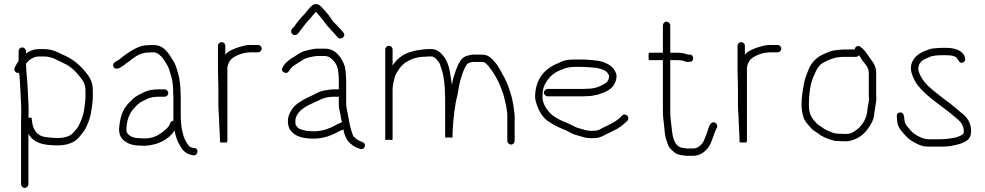

<svg xmlns="http://www.w3.org/2000/svg" viewBox="-20 -712 4819 939"><path d="M71 -462V-414C65 -406 60.3 -398.3 57 -391L52 -382C45.3 -366.5 58 -351.7 73 -356C76.2 -339.8 77.1 -322.7 78 -302C79.9 -256.5 84 -211.1 84 -165C83.3 -151 83 -137.3 83 -124V189C83 198.2 91.8 207 101 207C110.2 207 119 198.2 119 189V-58C123 -51.3 127.3 -45 132 -39C159.5 -8.7 204.4 -1 262 -1C310 -1 344.4 -15.2 367 -41C374.5 -49.7 395.5 -75.8 400 -87C413.7 -114.4 424.2 -143.2 428 -181L431 -200L433 -220C433.7 -226.7 434 -233.3 434 -240V-270C434 -313.6 417.2 -336.9 396.5 -362C366.4 -398.6 332.2 -425.8 286 -445C258.6 -458.7 233.8 -472 193 -472H173C151.7 -472 133.4 -466.9 119 -458L107 -450V-462C107 -471.5 98.1 -480 88.5 -480C78.8 -480 71 -471.5 71 -462ZM173 -436H193C236 -436 261 -416.3 291 -403C321.3 -390 349.2 -364.9 368.5 -339.5C383.9 -319.3 398 -303.7 398 -270V-240C398 -221.5 394.9 -203.6 393 -186C389.3 -153 379.1 -126.2 367 -102C364.1 -92 346.3 -71.3 340 -65C324.6 -45.8 296.8 -37 262 -37C249.1 -37 227.9 -38.6 217 -40L201 -42C165 -46.5 143.7 -74.6 138 -109L136 -123C135.3 -127 135 -130.7 135 -134C135 -136 129.7 -137 119 -137C119 -145.7 119.3 -155 120 -165C120 -211.9 115.9 -257.8 114 -304C112.8 -332.3 108 -357.6 108 -386C107.3 -391.3 107 -396.3 107 -401C121.8 -418.8 142.1 -436 173 -436Z M785 -275H758C728 -275 703.9 -270.9 684 -261C667.5 -251.9 647.1 -244.1 633 -231C606.5 -207 582.4 -181.1 572 -142C568.1 -127.4 560.1 -86.4 563 -69C566.4 -24.4 612.8 0 661 0C670.3 0.7 680 1 690 1C754.2 -3 807 -30.8 834 -74V-73C838.7 -47.3 845.9 -21.3 859 -3C873.5 26 890.4 42.6 928 48C949.8 48 952.7 12 930 12L924 11C918.3 11 909.1 6.1 905 3C893.9 -10.9 883.4 -27.2 878 -46C873.4 -62 868.9 -79 867 -98L865 -118C864.3 -123.3 864 -129.3 864 -136V-233C864 -241.7 863.7 -251 863 -261C863 -289.3 859.6 -315.2 855 -338C847.7 -362.5 841.6 -392.1 829 -412C805.9 -446.7 786.3 -492 729 -492C720.3 -492 712 -491.7 704 -491C683.8 -491 665.9 -485.9 651 -479C617.3 -463.7 588.9 -442.5 562 -420C550.2 -412.1 524.8 -404.4 535.5 -384.5C542.5 -371.5 556.7 -375.9 567 -381L583 -391C587.7 -394.3 592.3 -398 597 -402C628.6 -421.8 654.4 -455 706 -455C713.3 -455.7 721 -456 729 -456C735 -456 739 -455.7 741 -455C769.1 -443.8 783 -418 798 -393C804.8 -382.1 810.2 -363.8 814 -350L820 -330C824.6 -309.3 827 -285.6 827 -261C827.7 -251 828 -241.7 828 -233V-121C820.7 -121 815.7 -117.7 813 -111L808 -100C805.3 -94.7 801.7 -89.7 797 -85C770 -60.7 739.8 -35 689 -35C679.7 -35 671 -35.3 663 -36C634 -36 602.2 -47.6 598 -73C598 -123 613.1 -160.1 638 -185C649 -197.3 661.1 -209.8 677 -217L701 -229C715 -236 736.6 -239 758 -239H785C794.5 -239 803 -246.8 803 -256.5C803 -266.1 794.5 -275 785 -275Z M1046 -488V-365C1046 -338.8 1048 -309.8 1048 -283V-202C1048 -171.3 1052 -138.3 1052 -108C1052 -95.2 1055 -61.4 1055 -51C1055 -44 1056 -25 1056 -18C1056 -15.3 1061 -14.3 1071 -15C1085 -14.3 1092 -15.3 1092 -18V-19H1089C1091 -20.3 1092 -22 1092 -24V-383L1095 -395C1099 -406.9 1103.8 -414.4 1111 -423C1132.7 -441.1 1168.9 -456 1207 -456H1242C1251.5 -456 1260 -464.9 1260 -474.5C1260 -484.2 1251.5 -492 1242 -492H1207C1197.7 -492 1188.7 -491.3 1180 -490C1162 -484.6 1149.3 -483 1131.5 -475.5C1111.7 -467.2 1092.9 -460.4 1082 -444V-488C1082 -498.1 1073.8 -506 1064 -506C1054.2 -506 1046 -498.1 1046 -488Z M1436 -546 1446 -559C1463 -581.1 1475.9 -599.9 1495 -619C1506.4 -631.6 1513.4 -642.4 1525 -654C1534.7 -644.3 1545.3 -630.8 1554 -621C1564.6 -608.8 1573.2 -592.8 1585 -581C1600.7 -563.4 1617 -546.4 1632 -529C1647.9 -513.1 1675.3 -536.7 1659 -553C1648.5 -565.3 1637.8 -578.2 1626 -590L1611 -605C1606.3 -610.3 1602 -616.3 1598 -623C1582.9 -645.7 1563.7 -666.3 1545 -685C1530.7 -695.4 1513.8 -694.2 1503 -682C1488.6 -668.9 1482.1 -657.5 1469 -643C1449.1 -623.1 1434.6 -604.9 1418 -581L1407 -569C1394.1 -549.6 1420.2 -530.2 1436 -546ZM1392 -363C1397.8 -370.7 1401.6 -377.6 1409 -385C1426.9 -398.9 1447 -409.3 1466 -422C1480.8 -430.9 1506.5 -435.1 1527 -438H1570C1593 -438 1610.6 -417.1 1620.5 -403C1633.6 -384.2 1637 -350.4 1637 -319V-275H1612C1595.8 -275 1589.2 -272.5 1576 -271C1554.3 -268.6 1538.4 -261.9 1522 -253L1502 -243C1488.1 -236.7 1474.7 -230 1462 -223L1446 -213C1422.6 -198.9 1404.1 -177.9 1394 -151C1383.5 -126.4 1387.3 -90.2 1402 -73C1424.4 -43.2 1464.9 -34 1516 -34C1546.3 -34 1577.3 -41.4 1599 -51C1620.5 -59.1 1638.5 -71.8 1660 -79C1660 -61.9 1674.3 -29.7 1684 -20C1698.8 -3.1 1716.7 9 1741 16C1751.9 20.7 1761.8 12.6 1764 5C1770.3 -17.1 1745.3 -18.2 1734 -25L1722 -33C1718 -37 1713.7 -41 1709 -45C1705.5 -49.7 1697 -75.1 1696 -81L1692 -97C1690.7 -101 1689.7 -105.3 1689 -110C1687.1 -125.6 1682.2 -143.7 1680 -159C1678 -172.9 1673 -186.6 1673 -203V-319C1673 -325.7 1672.7 -333 1672 -341L1670 -365C1668.7 -373.7 1667.3 -381.3 1666 -388C1652.8 -427.7 1622.4 -474 1570 -474H1526C1504.4 -471.8 1482.5 -466 1465 -461C1442.2 -453.4 1424.6 -436.3 1404 -426C1392.8 -418 1374.7 -403.1 1367 -391L1362 -382C1349.3 -363 1379.7 -344.5 1392 -363ZM1637 -239V-203C1637 -185.3 1640.7 -168.1 1645 -153L1647 -137L1651 -119C1651 -117.7 1651.3 -116 1652 -114C1646 -111 1639.4 -109.6 1631 -105C1599.9 -87.7 1563.4 -70 1516 -70C1508 -70 1500 -70.3 1492 -71C1484.7 -71 1478 -72 1472 -74C1463.1 -76 1447.4 -79.2 1441 -84C1436.7 -87.5 1425 -98.4 1425 -107C1423.8 -118.6 1425 -132.4 1428 -140C1442.8 -177 1481.7 -195 1517 -211L1539 -221C1559 -232.1 1581.9 -239 1612 -239Z M1882 -488C1872.2 -488 1864 -480.1 1864 -470V-31C1864 -27 1870 -26.3 1882 -29C1894 -26.3 1900 -27 1900 -31V-273C1900 -299.9 1907.2 -321.6 1913 -342C1917.2 -352.4 1928.5 -369.7 1935 -379C1960 -412.3 2005.9 -435 2063 -435C2067.7 -435.7 2072.3 -436 2077 -436H2091C2107.3 -436 2125.9 -410.3 2131 -400C2134.8 -388.7 2139.8 -372.6 2144 -359C2151.2 -330.1 2156 -292.6 2156 -258C2156.7 -251.3 2157 -243 2157 -233V-41C2157 -38.3 2163 -38 2175 -40C2187 -38 2193 -38.3 2193 -41V-52C2193 -62 2193.3 -71 2194 -79C2198.3 -139.1 2203.4 -195.1 2217 -246C2222.3 -274.3 2227.9 -316.4 2238 -339L2244 -359C2248 -369.7 2254.9 -383 2260 -392C2265.7 -403.5 2277.3 -406.9 2292 -409H2326C2332.7 -409 2338.7 -408.7 2344 -408C2347.3 -408 2351 -406.3 2355 -403C2377.9 -382.9 2395.1 -352.9 2411 -325C2411 -324.3 2413.3 -319.7 2418 -311C2426.8 -290.5 2439.6 -261.4 2445 -238.5C2452.1 -208.3 2461 -177.5 2461 -143V-23C2461 -13.5 2469.9 -5 2479.5 -5C2489.2 -5 2497 -13.5 2497 -23V-144C2497 -151.3 2496.3 -158.3 2495 -165C2491.2 -199.1 2484.5 -236.9 2474 -265C2460.4 -312.5 2437.8 -349.8 2415 -389C2404.6 -404.6 2391.6 -418.8 2378 -431C2362.2 -443.4 2351 -445 2326 -445H2289C2281.7 -443.7 2274.3 -442 2267 -440C2234.1 -432.4 2221.8 -399.4 2210 -370L2204 -352C2197.8 -335 2193.7 -319.3 2190 -297C2184 -338.9 2179.3 -383.5 2163 -416C2150.1 -439.3 2125.4 -472 2091 -472H2077C2071.7 -472 2066 -471.7 2060 -471C2047.8 -471 2040.4 -468.4 2028 -467C2013.9 -465.7 2000.5 -460.8 1988 -458C1950.1 -447.7 1918.3 -421.5 1900 -391V-470C1900 -480.1 1891.8 -488 1882 -488Z M2658 -241H2831C2839 -241 2847.3 -241.3 2856 -242C2871.5 -242 2889.1 -246.1 2902 -249L2920 -255C2943.8 -262.9 2967.2 -274.4 2980.5 -294C2989.4 -307.1 2999.9 -332.4 2993 -353C2981.3 -385.2 2956.1 -400 2923 -411C2899.6 -416.9 2853.5 -421 2821 -421H2793C2771.5 -421 2748.1 -419.2 2732 -413L2710 -403C2644.7 -377.9 2597 -326.4 2597 -236C2597 -228.7 2599 -219 2603 -207C2615.4 -167.4 2634.9 -134.3 2667 -115C2694.1 -96.9 2718 -86.6 2751 -73C2774.4 -60.6 2784.5 -53.9 2811 -48L2828 -43C2841.8 -38.4 2849.6 -37.2 2867 -36C2877 -36 2886.3 -36.3 2895 -37C2912.5 -38.3 2929.5 -47.1 2942 -54L2981 -73C3003.4 -83.2 3023.7 -97.7 3040 -114L3048 -121C3051.3 -124.3 3053 -128.5 3053 -133.5C3053 -143.4 3044.4 -152 3034.5 -152C3029.5 -152 3025.3 -150.3 3022 -147L3015 -139C3006.6 -130.6 2994.1 -121.2 2983 -115L2965 -105L2926 -86C2916.8 -80.9 2906.1 -73 2892 -73C2884.7 -72.3 2877.3 -72 2870 -72C2854.1 -73.2 2849.9 -73.6 2838 -77L2821 -82C2796.5 -88.1 2789.6 -93.2 2766 -105C2746.4 -114.8 2736.6 -116.7 2720 -125C2703.2 -134.4 2686.6 -142.4 2673 -156C2656 -173 2633 -204 2633 -237C2633 -273.1 2639.1 -293.8 2655 -316C2672.7 -342.5 2693.2 -358.8 2724 -370C2744 -379.1 2762.4 -385 2793 -385H2821C2835.3 -385 2881.6 -382.2 2893 -380.5C2913.2 -377.5 2946.3 -368.7 2953 -352C2957.7 -347.3 2960.5 -341 2958 -331C2955.3 -318.6 2948.3 -308.1 2938 -303C2915.2 -289.3 2889.2 -278 2854 -278C2846 -277.3 2838.3 -277 2831 -277H2658C2648.8 -277 2640 -268.2 2640 -259C2640 -249.8 2648.8 -241 2658 -241Z M3222 -588V-454H3155C3152.3 -454 3151.3 -448 3152 -436C3151.3 -424 3152.3 -418 3155 -418H3222V-167C3222 -137.8 3226.7 -112.6 3229 -87L3231 -65C3232.9 -41.8 3241.7 -15.7 3250 3C3256.2 15.4 3274.9 30.7 3286 39C3300.9 46.5 3317.4 47.7 3336 50H3370C3405 50 3429.7 28.4 3445 8C3463.9 -18.5 3469.3 -57.8 3486 -87C3490.9 -96.8 3485.4 -107.8 3478.5 -111.5C3457.4 -122.8 3446 -92.4 3443 -79C3437.2 -58.7 3428.7 -40.9 3422 -23C3413.5 -5.9 3394.8 14 3370 14H3337C3329.4 12.5 3319 11.1 3311 10C3281.8 0.3 3270.9 -33.5 3267 -69C3263.7 -101.8 3258 -131.2 3258 -167V-418H3294C3300.9 -418 3319 -416.5 3324 -414C3333.9 -408.6 3342.7 -408.4 3354 -410C3377.6 -410 3374.3 -447.9 3351 -445H3345C3343.7 -445 3342 -445.3 3340 -446C3330 -451 3309.7 -454 3294 -454H3258V-588C3258 -597.5 3249.1 -606 3239.5 -606C3229.8 -606 3222 -597.5 3222 -588Z M3587 -488V-365C3587 -338.8 3589 -309.8 3589 -283V-202C3589 -171.3 3593 -138.3 3593 -108C3593 -95.2 3596 -61.4 3596 -51C3596 -44 3597 -25 3597 -18C3597 -15.3 3602 -14.3 3612 -15C3626 -14.3 3633 -15.3 3633 -18V-19H3630C3632 -20.3 3633 -22 3633 -24V-383L3636 -395C3640 -406.9 3644.8 -414.4 3652 -423C3673.7 -441.1 3709.9 -456 3748 -456H3783C3792.5 -456 3801 -464.9 3801 -474.5C3801 -484.2 3792.5 -492 3783 -492H3748C3738.7 -492 3729.7 -491.3 3721 -490C3703 -484.6 3690.3 -483 3672.5 -475.5C3652.7 -467.2 3633.9 -460.4 3623 -444V-488C3623 -498.1 3614.8 -506 3605 -506C3595.2 -506 3587 -498.1 3587 -488Z M4222 -172C4217.8 -133.8 4202.3 -108.3 4180 -86C4164.6 -73.4 4145.6 -57 4121 -57H4107C4102.3 -57 4095.7 -57.3 4087 -58C4079 -58 4073.3 -58.3 4070 -59L4058 -61C4049.9 -63.7 4030.5 -71.8 4023.5 -75C4008.5 -81.9 3998 -92.2 3984 -100C3975.6 -104.2 3969.4 -115.5 3962 -122C3945.2 -141.6 3936 -161.6 3936 -199C3936 -250.8 3943.1 -311.2 3963 -347C3973.1 -372.3 3986 -396.9 4011 -408C4038.9 -422 4064.8 -434 4107 -434H4166C4172 -434 4177 -436.7 4181 -442C4186.7 -434.3 4189.8 -429.4 4195 -420C4207.5 -401.2 4229 -385.8 4229 -355V-243C4229 -238.3 4229.3 -233.7 4230 -229C4230 -212.1 4222 -185.4 4222 -172ZM4160 -470H4107C4094.7 -470 4074.6 -467.2 4064 -466C4046.4 -464.2 4037.1 -459.9 4021 -453L3995 -441C3970.4 -427 3950.4 -405.7 3938 -381C3929 -357 3919.4 -337.8 3913 -309C3906.6 -272.6 3900 -241.5 3900 -199.5C3900 -173.7 3904.8 -152.5 3911 -134C3919 -113.9 3934.9 -99.7 3948 -84C3957.8 -73.1 3967.2 -68.9 3979 -61C3996 -46.4 4023.4 -33.4 4049 -27L4063 -23C4068.3 -22.3 4076 -22 4086 -22C4095.3 -21.3 4102.3 -21 4107 -21H4121C4126.3 -21 4132.3 -22 4139 -24C4177.9 -32.6 4208.4 -57.7 4228 -87C4240.3 -106.1 4252.4 -124.5 4255 -150L4257 -166C4257.7 -168 4258.2 -170.8 4258.5 -174.5C4259.6 -186.8 4266 -215.5 4266 -231C4265.3 -235 4265 -239 4265 -243V-355C4265 -387 4251.6 -405.8 4237 -424C4223.6 -441.9 4215.5 -459.2 4199 -474L4190 -482C4186 -485.3 4181.5 -487 4176.5 -487C4166.8 -487 4161.4 -479.8 4160 -470Z M4587 -442H4606C4624.8 -442 4644.1 -440.3 4655.5 -432C4666.7 -423.9 4670.7 -396.3 4691.5 -407.5C4705 -414.8 4701 -428.8 4696 -440C4681 -467.5 4648.1 -478 4606 -478H4587C4574.3 -478 4554.4 -476.3 4543 -475C4529.4 -473.8 4516.5 -467.2 4504 -463C4464.1 -448.5 4423.2 -411.4 4438 -356C4444.2 -334.2 4455.2 -312.4 4468 -295C4514.5 -236.8 4583.4 -195.7 4640 -148.5L4655 -136C4675.1 -119.3 4697.2 -99.4 4693 -62C4691 -54.1 4678.4 -48.4 4672 -46L4656 -40C4631.9 -35.2 4606.8 -31 4577 -31H4523C4496.9 -31 4473.9 -43.2 4457 -54C4441.9 -63.1 4432 -75.6 4421 -89C4413 -98 4406.2 -106.9 4404 -120L4402 -138C4400.3 -151.7 4396 -164.1 4380.5 -162C4358.2 -159 4368 -135.3 4368 -117C4370.6 -86 4396 -62.9 4413 -44C4428.7 -26.9 4445.4 -19 4468 -7C4487.7 2.3 4500.5 5 4523 5H4577C4600.9 5 4625.4 4.3 4645 -1C4679.4 -7.9 4724.1 -20.4 4728 -57C4735.1 -110.2 4707.2 -142.1 4678 -163C4669.1 -171.9 4656.7 -181.7 4646 -190C4623.9 -209.6 4597.1 -226.5 4574 -246C4540 -272.7 4502.2 -300.6 4482 -341C4475.9 -355.2 4468.5 -366.6 4472 -384C4474.7 -408.5 4496.7 -422.2 4517 -429C4526.1 -433 4536.6 -439 4548 -439C4557.8 -441.4 4574.9 -442 4587 -442Z"/></svg>

Font: HoneyBee
Style: Lit
Weight: 300
Foundry: Cannot Into Space Fonts
Version: Version 0.89